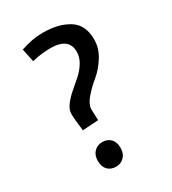

<svg xmlns="http://www.w3.org/2000/svg" viewBox="-184 -842 849 949"><g transform="rotate(-30 240.5 -367.5)"><path d="M233 -234 143 -228Q134 -296 134 -326Q134 -350 152 -374.5Q170 -399 196 -421.5Q222 -444 248.5 -467Q275 -490 293 -519.5Q311 -549 311 -580Q311 -660 206 -660Q184 -660 157.5 -657Q131 -654 116 -650L101 -647L85 -722Q151 -745 211 -745Q301 -745 358.5 -709Q416 -673 416 -590Q416 -539 387 -493.5Q358 -448 323.5 -420Q289 -392 260 -358.5Q231 -325 231 -296ZM131 -60Q131 -92 149.5 -111Q168 -130 196 -130Q226 -130 243.5 -111.5Q261 -93 261 -60Q261 -28 242.5 -9Q224 10 196 10Q166 10 148.5 -8.5Q131 -27 131 -60Z"/></g></svg>

Font: Bitter
Style: Regular
Weight: 400
Designer: Sol Matas
Foundry: Sol Matas
Version: Version 1.300;PS 001.300;hotconv 1.0.70;makeotf.lib2.5.58329